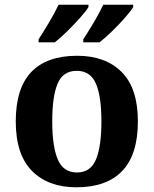

<svg xmlns="http://www.w3.org/2000/svg" viewBox="-20 -786 653 816"><path d="M305 10Q185 10 116 -59.5Q47 -129 47 -270Q47 -411 113 -480Q179 -549 308 -549Q428 -549 497 -480Q566 -411 566 -270Q566 -129 499.5 -59.5Q433 10 305 10ZM307 -53Q365 -53 388 -108.5Q411 -164 411 -270Q411 -377 387.5 -431Q364 -485 306 -485Q248 -485 225 -431Q202 -377 202 -270Q202 -164 225.5 -108.5Q249 -53 307 -53ZM334 -619Q355 -651 379 -691.5Q403 -732 419 -766H546V-756Q536 -739 510.5 -710Q485 -681 455.5 -652.5Q426 -624 403 -606H334ZM144 -619Q165 -651 189 -691.5Q213 -732 229 -766H356V-756Q346 -739 320 -710Q294 -681 265 -652.5Q236 -624 213 -606H144Z"/></svg>

Font: Noto Serif Toto
Style: Bold
Weight: 700
Designer: Monotype Design Team
Foundry: Monotype Imaging Inc.
Version: Version 2.001; ttfautohint (v1.8.4.7-5d5b)